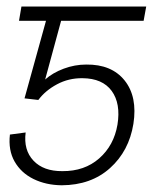

<svg xmlns="http://www.w3.org/2000/svg" viewBox="-20 -548 459 577"><path d="M95.2 -247.6 53.7 -252.4 118.2 -485.4H37.1L44.4 -528.3H419.4L411.6 -485.4H163.6L115.7 -309.1Q138.2 -329.1 171.4 -341.6Q204.6 -354 238.8 -354Q315.4 -355 354.5 -306.2Q393.6 -257.3 380.9 -175.8Q367.7 -94.2 310.8 -43Q253.9 8.3 165.5 8.8Q118.2 8.3 80.8 -10Q43.5 -28.3 23.9 -62.5Q4.4 -96.7 9.8 -143.6L57.1 -149.9Q50.3 -97.2 80.6 -65.2Q110.8 -33.2 167.5 -33.7Q233.9 -33.2 278.1 -72Q322.3 -110.8 333 -173.3Q343.3 -236.8 315.7 -274.7Q288.1 -312.5 228 -313Q186.5 -313.5 151.4 -294.7Q116.2 -275.9 95.2 -247.6Z"/></svg>

Font: Inter Display ExtraLight
Style: Italic
Weight: 200
Italic angle: -9.39999°
Designer: Rasmus Andersson
Foundry: rsms
Version: Version 4.000;git-a52131595